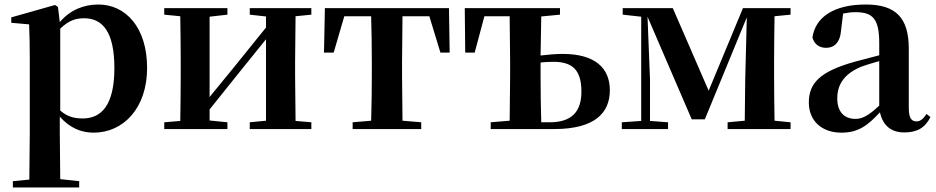

<svg xmlns="http://www.w3.org/2000/svg" viewBox="-20 -572 4147 851"><path d="M395 16C527 16 632 -93 632 -271C632 -449 538 -552 416 -552C351 -552 291 -528 245 -474L237 -541L224 -550L30 -495V-471L109 -464C111 -415 112 -375 112 -309V14L110 224L37 231V259H331V231L247 222L245 13V-55C289 -5 340 16 395 16ZM247 -445C286 -483 318 -491 353 -491C436 -491 487 -429 487 -270C487 -104 428 -47 347 -47C308 -47 278 -55 247 -82Z M1087 -507 1159 -499V-450L1017 -274L909 -142V-498L988 -507V-536H708V-507L779 -500C780 -442 781 -357 781 -301V-235C781 -179 780 -94 779 -36L708 -30V0H988V-30L909 -38V-87L1046 -258L1159 -398V-37L1087 -30V0H1360V-30L1290 -36L1288 -235V-301L1290 -500L1360 -507V-536H1087Z M1624 0H1847V-30L1764 -37L1762 -235V-301L1764 -500H1883L1932 -339H1973L1970 -536H1420L1416 -339H1459L1506 -500H1625C1627 -443 1628 -357 1628 -301V-235C1628 -179 1627 -95 1625 -37L1543 -30V0Z M2155 0H2436C2617 0 2683 -72 2683 -172C2683 -270 2618 -333 2474 -333C2443 -333 2410 -330 2376 -326L2379 -499L2462 -507V-536H2040L2042 -339H2084L2127 -500H2239L2241 -301V-235L2239 -37L2155 -30ZM2376 -295C2394 -297 2413 -298 2433 -298C2516 -298 2557 -263 2557 -166C2557 -72 2509 -30 2416 -30H2379C2377 -87 2376 -177 2376 -235Z M2822 0H2941V-30L2861 -36V-220L2850 -498L3046 -43H3104L3290 -495L3283 -218L3281 -37L3205 -30V0H3484V-30L3413 -37C3412 -94 3411 -179 3411 -235V-301C3411 -356 3412 -442 3413 -500L3484 -507V-536H3273L3121 -170L2962 -536H2740V-507L2822 -498V-36L2736 -30V0Z M3988 15C4044 15 4080 -5 4104 -53L4087 -67C4069 -41 4057 -34 4042 -34C4020 -34 4008 -48 4008 -95V-356C4008 -494 3950 -552 3817 -552C3676 -552 3594 -496 3581 -406C3589 -376 3611 -360 3642 -360C3676 -360 3704 -382 3708 -439L3717 -512C3737 -516 3754 -518 3772 -518C3849 -518 3877 -488 3877 -381V-327L3767 -298C3615 -255 3565 -204 3565 -118C3565 -34 3625 16 3709 16C3785 16 3826 -16 3880 -74C3893 -18 3927 15 3988 15ZM3877 -104C3828 -57 3799 -45 3772 -45C3723 -45 3691 -75 3691 -136C3691 -203 3728 -248 3799 -277C3819 -284 3847 -293 3877 -301Z"/></svg>

Font: Noto Serif SC
Style: Bold
Weight: 700
Designer: Ryoko NISHIZUKA 西塚涼子 (kana & ideographs); Frank Grießhammer (Latin, Greek & Cyrillic); Wenlong ZHANG 张文龙 (bopomofo); San
Foundry: Adobe
Version: Version 2.001;hotconv 1.1.0;makeotfexe 2.6.0